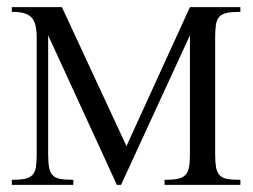

<svg xmlns="http://www.w3.org/2000/svg" viewBox="-20 -519 711 539"><path d="M441.9 0V-14.2Q465.3 -14.2 479.2 -17.1Q493.2 -20 500.7 -28.1Q508.3 -36.1 510.7 -50.3Q513.2 -64.5 513.2 -86.9V-419.9L319.8 0H308.1L115.2 -419.9V-86.9Q115.2 -64 117.7 -49.8Q120.1 -35.6 127.4 -27.6Q134.8 -19.5 148.7 -16.8Q162.6 -14.2 186 -14.2V0H13.2V-14.2Q36.6 -14.2 50.3 -17.1Q64 -20 71.3 -28.1Q78.6 -36.1 80.8 -50.3Q83 -64.5 83 -86.9V-413.1Q83 -433.1 79.8 -447Q76.7 -460.9 68.8 -469.5Q61 -478 47.6 -481.9Q34.2 -485.8 13.2 -485.8V-499H153.8L335 -108.9L513.2 -499H654.8V-485.8Q631.3 -485.8 617.2 -482.9Q603 -480 595.7 -471.9Q588.4 -463.9 586.2 -449.7Q584 -435.5 584 -413.1V-86.9Q584 -64 586.4 -49.8Q588.9 -35.6 596.2 -27.6Q603.5 -19.5 617.4 -16.8Q631.3 -14.2 654.8 -14.2V0Z"/></svg>

Font: Scheherazade Urdu
Style: Regular
Weight: 400
Designer: SIL International
Foundry: SIL International
Version: Version 1.005 (build 117/117)